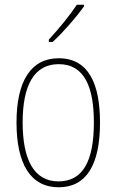

<svg xmlns="http://www.w3.org/2000/svg" viewBox="-20 -784 495 814"><path d="M336 -757V-764H306C273 -715 232 -665 187 -616V-606H203C246 -645 302 -709 336 -757ZM404 -264C404 -428 356 -537 229 -537C111 -537 50 -440 50 -265C50 -88 110 10 229 10C347 10 404 -87 404 -264ZM76 -265C76 -423 125 -512 229 -512C339 -512 378 -413 378 -265C378 -102 332 -15 228 -15C124 -15 76 -107 76 -265Z"/></svg>

Font: Noto Sans Malayalam Condensed Thin
Style: Regular
Weight: 100
Width: 3
Designer: Jelle Bosma - Monotype Design Team
Foundry: Monotype Imaging Inc.
Version: Version 2.104